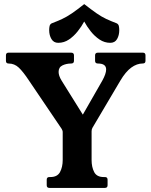

<svg xmlns="http://www.w3.org/2000/svg" viewBox="-20 -917 739 937"><path d="M677 -660Q690 -660 690 -647V-620Q690 -607.2 677 -607.2Q648 -607.2 620.5 -587.1Q593 -567 567 -523L431 -293Q427 -286 427 -276V-136Q427 -102 439.5 -77.5Q452 -53 486 -53H492Q505 -53 505 -40V-13Q505 0 492 0H221Q208 0 208 -13V-40Q208 -53 221 -53H226Q260 -53 273 -77.5Q286 -102 286 -136V-272Q286 -277 284.5 -280.5Q283 -284 281 -288L122 -523Q93 -567 71.7 -587Q50.5 -607 22.2 -607Q9 -607 9 -620V-647Q9 -660 22 -660H327Q341 -660 341 -647V-620Q341 -607 327 -607Q304 -607 285 -598Q266 -589 266 -566Q266 -557 269.5 -546.5Q273 -536 281 -523L417 -305L353 -303L479 -523Q498 -557 498 -578Q498 -607 458 -607Q444 -607 444 -620V-647Q444 -660 458 -660ZM391 -812Q377.9 -787.5 358.9 -763.8Q340 -740 316.3 -724Q292.7 -708 264 -708Q242 -708 231 -726.6Q220 -745.2 220 -769.5Q220 -781 222 -789.8Q224 -798.6 232 -803Q261 -814 283.5 -824.5Q306 -835 331 -852Q356 -869 391 -897Q427 -869 451.5 -852Q476 -835 498.5 -824.5Q521 -814 550 -803Q558 -798.6 560 -790Q562 -781.2 562 -769.6Q562 -745 551.4 -726.5Q540.8 -708 518.2 -708Q490 -708 465.9 -724Q441.9 -740 422.9 -764Q404 -788 391 -812Z"/></svg>

Font: Young Serif Light
Style: Regular
Weight: 300
Designer: Bastien Sozeau
Foundry: NBR — Bastien Sozeau
Version: Version 5.001